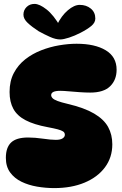

<svg xmlns="http://www.w3.org/2000/svg" viewBox="-20 -960 627 983"><path d="M258 3Q214 3 170 -4.5Q126 -12 90 -29.5Q54 -47 32 -77Q10 -107 10 -152Q10 -205 37 -230.5Q64 -256 124 -256Q159 -256 200 -250Q241 -244 266 -244Q289 -244 300.5 -251.5Q312 -259 312 -270Q312 -281 303 -287Q294 -293 275 -298Q256 -303 224 -309Q154 -322 111 -344.5Q68 -367 48.5 -402.5Q29 -438 29 -489Q29 -545 51 -586.5Q73 -628 109.5 -656.5Q146 -685 191 -702.5Q236 -720 283 -728Q330 -736 372 -736Q466 -736 521.5 -702.5Q577 -669 577 -603Q577 -551 544 -518.5Q511 -486 442 -486Q419 -486 389 -488Q359 -490 332 -492.5Q305 -495 289 -495Q265 -495 253.5 -489.5Q242 -484 242 -473Q242 -465 249 -457.5Q256 -450 274.5 -443Q293 -436 327 -428Q412 -408 462 -378.5Q512 -349 533.5 -310Q555 -271 555 -221Q555 -154 517.5 -103.5Q480 -53 413 -25Q346 3 258 3ZM288 -758Q265 -758 236 -771Q207 -784 178 -800Q144 -822 122 -842.5Q100 -863 100 -885Q100 -908 116 -924Q132 -940 157 -940Q182 -940 218 -912Q254 -884 290 -822L272 -833Q295 -880 327.5 -907.5Q360 -935 388 -935Q422 -935 445 -916Q468 -897 468 -865Q468 -844 447.5 -827Q427 -810 392 -792Q363 -777 334 -767.5Q305 -758 288 -758Z"/></svg>

Font: DynaPuff
Style: Bold
Weight: 700
Designer: Toshi Omagari, Jennifer Daniel
Foundry: Google Fonts
Version: Version 2.000